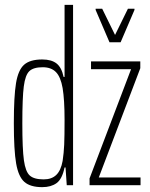

<svg xmlns="http://www.w3.org/2000/svg" viewBox="-20 -763 617 791"><path d="M37 -255Q37 -366 46 -420.5Q55 -475 79.5 -496.5Q104 -518 154 -518Q192 -518 213 -501.5Q234 -485 242 -446H246V-743H281V0H255L250 -73H246Q236 -25 213 -8.5Q190 8 154 8Q105 8 80.5 -13.5Q56 -35 46.5 -89.5Q37 -144 37 -255ZM238 -100Q243 -133 244.5 -167.5Q246 -202 246 -269Q246 -352 238 -400Q230 -446 210.5 -466Q191 -486 156 -486Q118 -486 101 -470Q84 -454 78 -407Q72 -360 72 -255Q72 -149 78.5 -102.5Q85 -56 102.5 -40Q120 -24 160 -24Q193 -24 212 -42.5Q231 -61 238 -100ZM349 0V-28L520 -478H355V-510H558V-482L387 -32H559V0ZM431 -589 374 -722V-727H401L454 -619L507 -727H534V-722L477 -589Z"/></svg>

Font: Saira Ultra Condensed Thin
Style: Regular
Weight: 100
Width: 1
Designer: Hector Gatti with collaboration of the Omnibus-Type team
Foundry: Omnibus-Type
Version: Version 1.001; ttfautohint (v1.8)